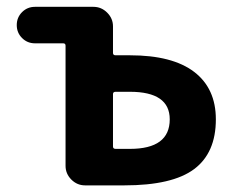

<svg xmlns="http://www.w3.org/2000/svg" viewBox="-20 -566 684 565"><path d="M320.3 -295.9Q312.5 -295.9 312.5 -289.1V-134.8Q312.5 -127.9 320.3 -127.9H362.3Q479.5 -127.9 479.5 -214.8Q479.5 -295.9 362.3 -295.9ZM172.9 -431.6Q172.9 -438.5 166 -438.5H83Q60.5 -438.5 44.9 -454.1Q29.3 -469.7 29.3 -492.2Q29.3 -514.6 44.9 -530.3Q60.5 -545.9 83 -545.9H254.9Q278.3 -545.9 295.4 -528.8Q312.5 -511.7 312.5 -488.3V-410.2Q312.5 -403.3 320.3 -403.3H362.3Q487.3 -403.3 551.3 -354.5Q615.2 -305.7 615.2 -214.8Q615.2 -116.2 551.3 -68.4Q487.3 -20.5 345.7 -20.5H230.5Q207 -20.5 189.9 -37.6Q172.9 -54.7 172.9 -78.1Z"/></svg>

Font: Gen Jyuu Gothic Bold
Style: Bold
Weight: 700
Designer: [Source Han Sans]
Ryoko NISHIZUKA  (kana & ideographs); Paul D. Hunt (Latin, Greek & Cyrillic); Wenlong ZHANG  (bopomofo
Version: Version 1.002.20150607